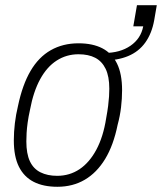

<svg xmlns="http://www.w3.org/2000/svg" viewBox="-20 -704 621 736"><path d="M200 12Q146 12 109 -7Q72 -26 52.5 -65Q33 -104 33 -166Q33 -198 37 -231.5Q41 -265 49 -298Q66 -379 97 -432Q128 -485 174.5 -511.5Q221 -538 281 -538Q335 -538 372 -519Q409 -500 428.5 -460.5Q448 -421 448 -358Q448 -326 444 -292.5Q440 -259 431 -226Q415 -147 383 -94.5Q351 -42 305 -15Q259 12 200 12ZM199 -30Q247 -30 285 -55.5Q323 -81 349.5 -130.5Q376 -180 387 -251Q392 -278 394.5 -298Q397 -318 398 -334Q399 -350 399 -364Q399 -411 385 -440Q371 -469 345 -482.5Q319 -496 281 -496Q235 -496 197.5 -472Q160 -448 134 -400.5Q108 -353 95 -283Q89 -256 86 -234Q83 -212 82 -194.5Q81 -177 81 -162Q81 -115 94.5 -86Q108 -57 135 -43.5Q162 -30 199 -30ZM375 -472 380 -501Q440 -501 480 -528.5Q520 -556 529 -603H491L505 -684H581L571 -626Q562 -576 537 -541Q512 -506 471 -489Q430 -472 375 -472Z"/></svg>

Font: Archivo SemiCondensed Thin
Style: Italic
Weight: 250
Width: 4
Italic angle: -10°
Designer: Hector Gatti
Foundry: Omnibus-Type
Version: Version 2.001